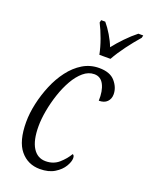

<svg xmlns="http://www.w3.org/2000/svg" viewBox="-146 -841 716 926"><g transform="rotate(20 212.5 -378.0)"><path d="M176 10Q114 10 75.5 -36.5Q37 -83 37 -181Q37 -226 48 -276Q59 -326 79 -374Q99 -422 128.5 -461Q158 -500 196 -523Q234 -546 280 -546Q336 -546 362 -515.5Q388 -485 388 -450Q388 -427 373.5 -412Q359 -397 331 -397Q333 -447 317 -478.5Q301 -510 268 -510Q238 -510 212 -488Q186 -466 165.5 -430Q145 -394 130.5 -350.5Q116 -307 108 -263Q100 -219 100 -182Q100 -110 123.5 -72.5Q147 -35 189 -35Q229 -35 256.5 -59Q284 -83 301 -112Q310 -109 310 -94Q310 -76 295.5 -51.5Q281 -27 251 -8.5Q221 10 176 10ZM258 -606Q251 -642 236.5 -682Q222 -722 206 -753L209 -766H230Q248 -745 266 -715Q284 -685 294 -658Q315 -685 343.5 -714.5Q372 -744 400 -766H425L422 -753Q393 -720 364 -681Q335 -642 315 -606Z"/></g></svg>

Font: Noto Serif ExtraCondensed Light
Style: Italic
Weight: 300
Width: 2
Italic angle: -12°
Designer: Monotype Design Team
Foundry: Monotype Imaging Inc.
Version: Version 2.014; ttfautohint (v1.8.4.7-5d5b)